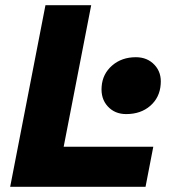

<svg xmlns="http://www.w3.org/2000/svg" viewBox="-20 -720 650 740"><path d="M19.2 0 155.2 -700H331.5L225.4 -154.4H570.8L540.9 0ZM466.3 -280.3Q422.4 -280.3 395.3 -310Q368.1 -339.7 371.7 -386Q375.2 -435.3 412.1 -467.4Q449 -499.5 503.7 -499.5Q548 -499.5 575.7 -469.8Q603.4 -440.1 599.3 -394.7Q595.7 -344 559.1 -312.1Q522.5 -280.3 466.3 -280.3Z"/></svg>

Font: REM Medium
Style: Italic
Weight: 500
Italic angle: -11°
Designer: Octavio Pardo
Foundry: Ashler Design
Version: Version 1.005;gftools[0.9.28]